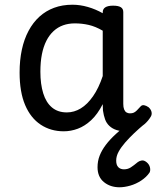

<svg xmlns="http://www.w3.org/2000/svg" viewBox="-20 -539 664 813"><path d="M250 17Q195 17 152.5 -11Q110 -39 86.5 -94Q63 -149 63 -232Q63 -284 72.5 -328.5Q82 -373 101 -408.5Q120 -444 147 -468.5Q174 -493 209 -506Q244 -519 287 -519Q319 -519 352 -509.5Q385 -500 415 -483V-487Q415 -501 426 -508Q437 -515 459 -515Q481 -515 491.5 -508.5Q502 -502 502 -488V-99Q502 -85 505.5 -76Q509 -67 515.5 -63Q522 -59 530 -59Q540 -59 546.5 -62Q553 -65 559.5 -71.5Q566 -78 575 -88Q581 -95 590 -93.5Q599 -92 609 -85Q619 -76 621.5 -65.5Q624 -55 619 -46Q608 -27 591.5 -13Q575 1 555 9Q535 17 513 17Q490 17 473 11.5Q456 6 443.5 -5.5Q431 -17 425 -33.5Q419 -50 416 -71Q416 -76 415.5 -83Q415 -90 415 -98Q393 -55 366 -30Q339 -5 309.5 6Q280 17 250 17ZM151 -235Q151 -183 163 -144Q175 -105 200 -84Q225 -63 263 -63Q294 -63 322 -80Q350 -97 374 -131.5Q398 -166 415 -217V-409Q384 -427 355.5 -433.5Q327 -440 297 -440Q270 -440 247.5 -432Q225 -424 207 -407.5Q189 -391 176.5 -366.5Q164 -342 157.5 -309.5Q151 -277 151 -235ZM486 254Q447 254 420 232Q393 210 393 169Q393 143 402 120Q411 97 428 74.5Q445 52 470.5 28.5Q496 5 530 -22L592 -23V-14Q569 5 548 25Q527 45 510 64.5Q493 84 482.5 103Q472 122 472 141Q472 160 481 169Q490 178 505 178Q521 178 533.5 170Q546 162 564 147Q571 142 580.5 140.5Q590 139 601 148Q612 157 615 170Q618 183 613 192Q600 211 578 225.5Q556 240 531.5 247Q507 254 486 254Z"/></svg>

Font: Playwrite HR Lijeva
Style: Regular
Weight: 400
Designer: Veronika Burian, José Scaglione
Foundry: TypeTogether
Version: Version 1.002